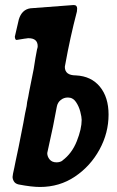

<svg xmlns="http://www.w3.org/2000/svg" viewBox="-20 -747 467 764"><path d="M139 -3Q106 -3 54 -13Q41 -16 35.5 -25Q30 -34 30 -43Q30 -50 37 -80L42 -105Q51 -144 73 -258Q80 -299 86 -325L88 -341Q93 -363 96 -382L114 -472Q121 -519 128 -554V-552Q130 -559 130 -563Q130 -595 93 -595Q87 -595 81 -593L83 -594L46 -588Q40 -588 39 -601L55 -670Q67 -709 101 -714L273 -727Q287 -727 287 -713L286 -701Q259 -598 240 -492Q240 -490 239 -487Q238 -484 238 -481Q238 -447 282 -447Q343 -444 377.5 -402Q412 -360 412 -291Q412 -218 376 -152Q340 -86 278.5 -44.5Q217 -3 139 -3ZM205 -101Q220 -101 230 -109L228 -108Q266 -136 285.5 -185Q305 -234 305 -270Q305 -281 299.5 -302.5Q294 -324 282 -341.5Q270 -359 250 -359Q234 -359 221.5 -349Q209 -339 206 -322L191 -244L168 -138Q168 -124 177.5 -112.5Q187 -101 205 -101Z"/></svg>

Font: Bangerz
Style: Regular
Weight: 400
Designer: vernon adams
Foundry: Vernon Adams
Version: Version 2.10;February 7, 2025;FontCreator 13.0.0.2683 64-bit